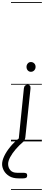

<svg xmlns="http://www.w3.org/2000/svg" viewBox="-110 -1349 420 1832"><path d="M97.5 0Q83.5 0 75.8 -8Q68 -16 70 -34.5L118 -506.5Q120 -524.5 130.5 -533Q141 -541.5 155 -541.5Q166.5 -541.5 175 -532.5Q183.5 -523.5 181 -502.5L131.5 -36Q129.5 -18 119.2 -9Q109 0 97.5 0ZM97.5 0Q83.5 0 75.8 -8Q68 -16 70 -34.5L118 -506.5Q120 -524.5 130.5 -533Q141 -541.5 155 -541.5Q166.5 -541.5 175 -532.5Q183.5 -523.5 181 -502.5L131.5 -36Q129.5 -18 119.2 -9Q109 0 97.5 0ZM185 -664Q166.5 -664 154.8 -677.5Q143 -691 143 -711Q143 -729 154.5 -743Q166 -757 185 -757Q203.5 -757 216.5 -744.2Q229.5 -731.5 229.5 -711Q229.5 -691.5 216.8 -677.8Q204 -664 185 -664ZM67.5 353Q13.5 353 -21.2 331.8Q-56 310.5 -73 279.2Q-90 248 -90 218Q-90 183 -69.5 140Q-49 97 -13 53Q23 9 69.5 -28.5Q79.5 -37 84 -39Q88.5 -41 93.5 -41Q106.5 -41 114.8 -34Q123 -27 123 -15.5Q123 -5.5 115 1Q73.5 36 40 75Q6.5 114 -13 150.8Q-32.5 187.5 -32.5 216Q-32.5 250 -11.5 274.8Q9.5 299.5 52.5 299.5H110.5Q132.5 299.5 141 305Q149.5 310.5 149.5 325Q149.5 340 140.5 346.5Q131.5 353 110.5 353ZM-5 455H289.5V463H-5ZM-5 -16H289.5V0H-5ZM-5 -549H289.5V-541H-5ZM-5 -1329H289.5V-1321H-5Z"/></svg>

Font: Edu SA Dotted Guide
Style: Regular
Weight: 400
Designer: Tina and Corey Anderson, Eben Sorkin, Mirko Velimirovic
Foundry: Google for Education
Version: Version 2.000